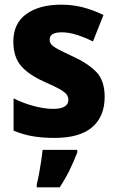

<svg xmlns="http://www.w3.org/2000/svg" viewBox="-20 -579 501 820"><path d="M427 -165Q427 -82 374 -36Q321 10 213 10Q162 10 120.5 3Q79 -4 38 -21V-159Q79 -138 125 -126Q171 -114 207 -114Q272 -114 272 -153Q272 -165 264.5 -175.5Q257 -186 234.5 -198.5Q212 -211 167 -231Q102 -260 69.5 -298Q37 -336 37 -402Q37 -479 92.5 -519Q148 -559 241 -559Q290 -559 333 -548Q376 -537 422 -515L377 -402Q343 -419 308.5 -430Q274 -441 244 -441Q192 -441 192 -410Q192 -398 199.5 -389Q207 -380 228.5 -368.5Q250 -357 293 -337Q356 -308 391.5 -271.5Q427 -235 427 -165ZM310 72Q296 109 278 146Q260 183 235 221H137V208Q142 189 147 162Q152 135 156 108Q160 81 162 61H310Z"/></svg>

Font: Noto Sans SemiCondensed ExtraBold
Style: Regular
Weight: 800
Width: 4
Designer: Monotype Design Team
Foundry: Monotype Imaging Inc.
Version: Version 2.013; ttfautohint (v1.8.4.7-5d5b)